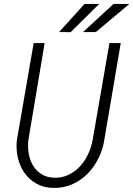

<svg xmlns="http://www.w3.org/2000/svg" viewBox="-20 -925 664 955"><path d="M580.6 -710.9 499 -230Q491.7 -182.1 470.2 -138.4Q448.7 -94.7 415.8 -61.3Q382.8 -27.8 339.6 -8.5Q296.4 10.7 245.1 9.8Q196.8 8.8 160.6 -12Q124.5 -32.7 101.3 -65.9Q78.1 -99.1 68.6 -141.4Q59.1 -183.6 64 -228.5L147.5 -710.9H202.1L121.1 -228.5Q117.2 -195.3 122.6 -162.6Q127.9 -129.9 143.3 -103.3Q158.7 -76.7 184.8 -59.6Q210.9 -42.5 248.5 -41Q288.1 -39.6 320.8 -55.4Q353.5 -71.3 378.2 -98.1Q402.8 -125 418.7 -159.2Q434.6 -193.4 440.9 -229.5L524.4 -710.9ZM544.4 -905.3H623.5L456.5 -765.6H393.1ZM400.4 -905.3H473.1L331.5 -765.1L273.9 -765.6Z"/></svg>

Font: Roboto Mono Light
Style: Italic
Weight: 300
Designer: Google
Version: Version 2.000985; 2015; ttfautohint (v1.3)